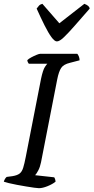

<svg xmlns="http://www.w3.org/2000/svg" viewBox="-30 -986 490 1006"><path d="M174 0Q167 0 149 -2.5Q131 -5 107 -9Q83 -13 59 -17.5Q35 -22 16.5 -26.5Q-2 -31 -10 -34Q-8 -42 -3.5 -49Q1 -56 5 -59L35 -63Q60 -67 72.5 -76.5Q85 -86 91.5 -107Q98 -128 105 -164L185 -573Q195 -620 205.5 -635.5Q216 -651 218 -652H121Q119 -655 116.5 -659Q114 -663 113 -671Q120 -678 134 -685.5Q148 -693 161.5 -698.5Q175 -704 180 -704H375Q379 -700 383 -690.5Q387 -681 387 -670L337 -657Q303 -649 290.5 -630Q278 -611 270 -571L185 -136Q180 -111 170.5 -93Q161 -75 154 -68L254 -57Q257 -53 259 -46Q261 -39 261 -34Q245 -21 219 -10.5Q193 0 174 0ZM268 -769Q256 -769 239.5 -791.5Q223 -814 203.5 -853Q184 -892 162 -941Q168 -949 174 -956Q180 -963 192 -966L281 -864L412 -966Q425 -961 432 -955Q439 -949 440 -941Q397 -892 363 -853Q329 -814 305.5 -791.5Q282 -769 268 -769Z"/></svg>

Font: Texturina Medium
Style: Italic
Weight: 500
Italic angle: -11°
Designer: Guillermo Torres Carreño
Foundry: Omnibus-Type
Version: Version 1.002